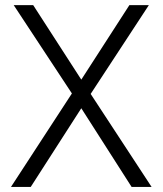

<svg xmlns="http://www.w3.org/2000/svg" viewBox="-20 -739 644 760"><path d="M23.4 1H101.6L301.8 -310.5L501 1H580.1L338.9 -367.2L569.3 -718.8H492.2L301.8 -423.8L111.3 -718.8H34.2L264.6 -369.1Z"/></svg>

Font: Dotum
Style: Regular
Weight: 400
Version: Version 2.21